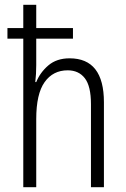

<svg xmlns="http://www.w3.org/2000/svg" viewBox="-20 -780 524 800"><path d="M131 -760V-663H284V-619H131V-509Q131 -471 127 -438H131Q147 -478 181.5 -507.5Q216 -537 270 -537Q413 -537 413 -354V0H359V-346Q359 -421 333.5 -454Q308 -487 262 -487Q201 -487 166 -438Q131 -389 131 -284V0H77V-619H11V-663H77V-760Z"/></svg>

Font: Noto Sans Khmer Condensed Light
Style: Regular
Weight: 300
Width: 3
Designer: Danh Hong and the Monotype Design Team
Foundry: Monotype Imaging Inc.
Version: Version 2.004; ttfautohint (v1.8.4.7-5d5b)